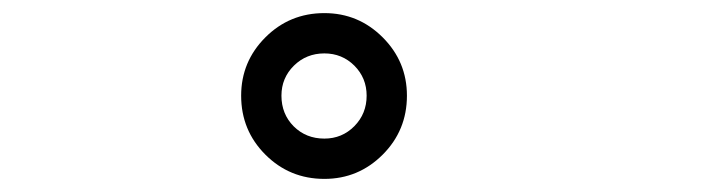

<svg xmlns="http://www.w3.org/2000/svg" viewBox="-20 -790 1090 293"><path d="M475 -517Q422 -517 385 -554Q348 -591 348 -644Q348 -696 385 -733Q422 -770 475 -770Q527 -770 564 -733Q601 -696 601 -644Q601 -591 564 -554Q527 -517 475 -517ZM475 -578.5Q502 -578.5 520.8 -597.5Q539.5 -616.5 539.5 -644Q539.5 -671 520.8 -689.8Q502 -708.5 475 -708.5Q447.5 -708.5 428.5 -689.8Q409.5 -671 409.5 -644Q409.5 -616 428.2 -597.2Q447 -578.5 475 -578.5Z"/></svg>

Font: League Mono Extended Light
Style: Regular
Weight: 300
Width: 9
Designer: Tyler Finck
Foundry: The League of Moveable Type / Tyler Finck
Version: Version 2.210